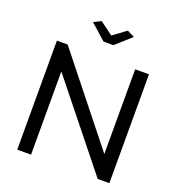

<svg xmlns="http://www.w3.org/2000/svg" viewBox="-159 -1046 1088 1175"><g transform="rotate(20 385.0 -458.0)"><path d="M254 -892 355 -802H419L520 -892L472 -916L387 -853L302 -916ZM609 0H685V-709H595V-157L155 -710H85V0H175V-542Z"/></g></svg>

Font: Raleway Med
Style: Regular
Weight: 500
Designer: Matt McInerney, Pablo Impallari, Rodrigo Fuenzalida
Foundry: Matt McInerney, Pablo Impallari, Rodrigo Fuenzalida
Version: Version 3.00 July 28, 2015